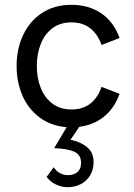

<svg xmlns="http://www.w3.org/2000/svg" viewBox="-20 -521 558 798"><path d="M174 214 203 174Q212 188.5 228 197.8Q244 207 261 207Q287.5 207 302.2 193.8Q317 180.5 317 156Q317 120 285.2 108Q253.5 96 205 95L257 7.5Q192 2.5 144.8 -32.8Q97.5 -68 73.2 -124Q49 -180 49 -247Q49 -316.5 75.8 -374.5Q102.5 -432.5 154.2 -466.8Q206 -501 277 -501Q348 -501 400 -466.2Q452 -431.5 477 -363L402 -334Q387 -378 355.5 -403Q324 -428 277 -428Q229.5 -428 197 -403Q164.5 -378 148.8 -336.8Q133 -295.5 133 -247Q133 -198 148.8 -157Q164.5 -116 197 -91Q229.5 -66 277 -66Q324.5 -66 355.8 -90.8Q387 -115.5 402 -160L477 -131Q455 -70.5 411.8 -35.8Q368.5 -1 309.5 6L273 60Q315.5 68.5 342.2 90.8Q369 113 369 153Q369 183 355.2 206.8Q341.5 230.5 316.8 243.8Q292 257 260 257Q237 257 212.5 245.8Q188 234.5 174 214Z"/></svg>

Font: HK Grotesk
Style: Regular
Weight: 400
Designer: Alfredo Marco Pradil
Foundry: Hanken Design Co.
Version: Version 3.001